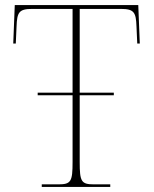

<svg xmlns="http://www.w3.org/2000/svg" viewBox="-20 -734 603 754"><path d="M144 0H413V-10H349C299 -10 293 -21 293 -98V-360H427V-370H293V-699H455C507 -699 514 -685 516 -630L519 -563H529L523 -714H38L32 -563H42L45 -630C47 -685 54 -699 106 -699H265V-370H128V-360H265V-98C265 -21 259 -10 209 -10H144Z"/></svg>

Font: Noto Serif Display Thin
Style: Regular
Weight: 100
Designer: Monotype Design Team
Foundry: Monotype Imaging Inc.
Version: Version 2.009